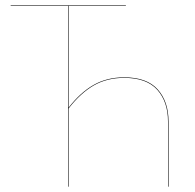

<svg xmlns="http://www.w3.org/2000/svg" viewBox="-20 -700 732 720"><path d="M612 -244V0H610V-244Q610 -318 570 -363Q530 -408 446 -408Q381 -408 331.5 -379.5Q282 -351 237 -293V0H235V-678H20V-680H452V-678H237V-296Q281 -353 331 -381.5Q381 -410 446 -410Q531 -410 571.5 -364.5Q612 -319 612 -244Z"/></svg>

Font: FiraGO Two
Style: Regular
Weight: 100
Designer: bBox Type
Foundry: bBox Type GmbH
Version: Version 1.001